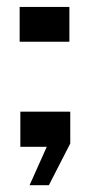

<svg xmlns="http://www.w3.org/2000/svg" viewBox="-20 -422 258 552"><path d="M65 110.5 114.5 0H38.5V-101H182V-9.5L120.5 110.5ZM36.5 -302V-402H179.5V-302Z"/></svg>

Font: Big Shoulders
Style: Regular
Weight: 400
Designer: Patric King
Foundry: XO Type Co
Version: Version 2.002